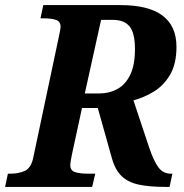

<svg xmlns="http://www.w3.org/2000/svg" viewBox="-42 -734 723 754"><path d="M-22 0 -11 -52H1Q30 -52 54.5 -62.5Q79 -73 88 -112L190 -594Q196 -622 196 -628Q196 -650 177.5 -656Q159 -662 129 -662H117L128 -714H431Q651 -714 651 -550Q651 -482 625 -439Q599 -396 560 -373Q521 -350 482 -340L544 -154Q563 -98 581.5 -75Q600 -52 628 -52H635L624 0H608Q545 0 503 -9Q461 -18 435.5 -42.5Q410 -67 397 -114L342 -310H280L240 -125Q234 -95 234 -86Q234 -64 253 -58Q272 -52 301 -52H332L320 0ZM348 -367Q387 -367 419 -384.5Q451 -402 469.5 -440.5Q488 -479 488 -541Q488 -604 467 -630Q446 -656 401 -656H355L291 -367Z"/></svg>

Font: Noto Serif SemiCondensed
Style: Bold Italic
Weight: 700
Width: 4
Italic angle: -12°
Designer: Monotype Design Team
Foundry: Monotype Imaging Inc.
Version: Version 2.014